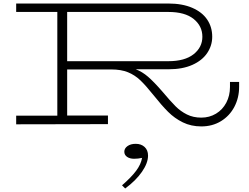

<svg xmlns="http://www.w3.org/2000/svg" viewBox="-20 -706 1415 1092"><path d="M1340 -240V-212Q1340 -150 1313 -98.5Q1286 -47 1237 -17Q1188 13 1125 13Q1067 13 1020 -10Q973 -33 936 -70Q899 -107 853 -165Q809 -220 778 -249.5Q747 -279 708 -295Q669 -311 613 -311H362V-49H594V0L72 1V-48H306V-638H72V-686H937Q1017 -686 1073.5 -661.5Q1130 -637 1158.5 -594.5Q1187 -552 1187 -497Q1187 -447 1158.5 -404.5Q1130 -362 1074 -337Q1018 -312 939 -312H752Q789 -298 822 -269.5Q855 -241 902 -187Q950 -130 978.5 -101.5Q1007 -73 1043 -55Q1079 -37 1125 -37Q1171 -37 1208.5 -59.5Q1246 -82 1267 -122Q1288 -162 1288 -211V-240ZM362 -638V-358H938Q1031 -358 1081 -397.5Q1131 -437 1131 -497Q1131 -558 1081.5 -598Q1032 -638 938 -638ZM692 366 674 348Q727 302 754.5 265Q782 228 788 192Q765 197 743 197Q718 197 702.5 186Q687 175 687 157Q687 138 705 125Q723 112 752 112Q783 112 802.5 130Q822 148 822 179Q822 221 787.5 271Q753 321 692 366Z"/></svg>

Font: BioRhyme Expanded Light
Style: Regular
Weight: 300
Width: 7
Designer: Aoife Mooney
Foundry: Aoife Mooney Type
Version: Version 1.001